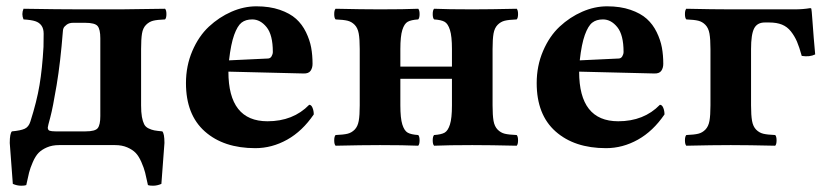

<svg xmlns="http://www.w3.org/2000/svg" viewBox="-20 -464 2649 614"><path d="M132.8 -56.2Q132.8 -47.9 138.9 -45.9Q145 -43.9 157.2 -43.9H253.9Q284.7 -43.9 292.7 -54.4Q300.8 -64.9 300.8 -92.8V-341.8Q300.8 -370.1 292.2 -380.6Q283.7 -391.1 252 -391.1H213.9Q201.2 -391.1 193.1 -385Q185.1 -378.9 183.1 -373.8Q181.2 -368.7 181.2 -365.2Q173.3 -264.6 161.1 -191.7Q148.9 -118.7 140.9 -89.1Q132.8 -59.6 132.8 -56.2ZM21 124 11.2 -6.8Q11.2 -37.1 18.1 -43.9Q45.9 -46.4 58.8 -52.2Q71.8 -58.1 77.1 -75.2Q97.7 -139.6 106.4 -192.1Q115.2 -244.6 119.1 -314Q119.6 -339.8 119.6 -356.2Q119.6 -372.6 112.5 -382.3Q105.5 -392.1 92.8 -396.2Q80.1 -400.4 55.2 -401.9Q47.9 -418.9 55.2 -436Q168.9 -434.1 238.8 -434.1H366.2Q464.8 -435.1 507.8 -436Q512.2 -431.6 512.2 -418.9Q512.2 -406.2 507.8 -401.9Q482.4 -400.9 469.7 -397.7Q457 -394.5 447 -384.5Q437 -374.5 434.1 -356.7Q431.2 -338.9 431.2 -307.1V-127Q431.2 -105 433.8 -90.3Q436.5 -75.7 440.9 -66.9Q445.3 -58.1 454.8 -53.5Q464.4 -48.8 473.4 -47.1Q482.4 -45.4 499 -43.9Q505.9 -37.1 505.9 -6.8L496.1 124Q482.9 129.9 469.2 129.9Q458 129.9 453.1 127.9Q447.8 102.5 444.1 87.9Q440.4 73.2 432.1 54.2Q423.8 35.2 413.8 24.9Q403.8 14.6 387 7.3Q370.1 0 348.1 0H168.9Q147 0 130.1 7.3Q113.3 14.6 103.3 24.9Q93.3 35.2 85 54.2Q76.7 73.2 73 87.9Q69.3 102.5 64 127.9Q59.1 129.9 47.9 129.9Q34.2 129.9 21 124Z M712.4 -271 837.4 -276.9Q844.7 -277.3 848.6 -284.2Q852.5 -291 852.5 -297.9Q852.5 -352.5 832.5 -377.2Q812.5 -401.9 786.6 -401.9Q765.6 -401.9 752.4 -391.6Q739.3 -381.3 728.8 -352.3Q718.3 -323.2 712.4 -271ZM968.8 -128.9Q975.6 -128.9 979.5 -119.1Q983.4 -109.4 983.4 -98.1Q946.8 -44.4 898.2 -17.3Q849.6 9.8 796.4 9.8Q695.3 9.8 635 -43.7Q574.7 -97.2 574.7 -198.2Q574.7 -253.4 595 -300.8Q615.2 -348.1 647.9 -378.7Q680.7 -409.2 720.2 -426.5Q759.8 -443.8 799.8 -443.8Q842.3 -443.8 874.8 -432.6Q907.2 -421.4 926.8 -403.8Q946.3 -386.2 958.5 -361.1Q970.7 -335.9 975.1 -311.8Q979.5 -287.6 979.5 -259.8Q979.5 -246.6 973.1 -237.5Q966.8 -228.5 950.7 -229L710.4 -234.9Q710.4 -76.2 835.4 -76.2Q917.5 -76.2 968.8 -128.9Z M1053.2 2Q1048.8 -2.4 1048.8 -15.1Q1048.8 -27.8 1053.2 -32.2Q1078.6 -33.2 1091.6 -36.4Q1104.5 -39.6 1114.3 -49.6Q1124 -59.6 1127.2 -77.4Q1130.4 -95.2 1130.4 -127V-307.1Q1130.4 -338.9 1127.2 -356.7Q1124 -374.5 1114.3 -384.5Q1104.5 -394.5 1091.6 -397.7Q1078.6 -400.9 1053.2 -401.9Q1048.8 -406.2 1048.8 -418.9Q1048.8 -431.6 1053.2 -436Q1139.2 -434.1 1195.3 -434.1Q1273.4 -434.1 1317.4 -436Q1321.8 -431.6 1321.8 -418.9Q1321.8 -406.2 1317.4 -401.9Q1294.4 -400.4 1283.7 -394.3Q1272.9 -388.2 1266.6 -368.2Q1260.3 -348.1 1260.3 -307.1V-251H1425.3V-307.1Q1425.3 -348.1 1418.9 -368.2Q1412.6 -388.2 1401.9 -394.3Q1391.1 -400.4 1368.2 -401.9Q1363.8 -406.2 1363.8 -418.9Q1363.8 -431.6 1368.2 -436Q1412.1 -434.1 1490.2 -434.1Q1546.4 -434.1 1632.3 -436Q1636.7 -431.6 1636.7 -418.9Q1636.7 -406.2 1632.3 -401.9Q1606.9 -400.9 1594 -397.7Q1581.1 -394.5 1571.3 -384.5Q1561.5 -374.5 1558.3 -356.7Q1555.2 -338.9 1555.2 -307.1V-127Q1555.2 -95.2 1558.3 -77.4Q1561.5 -59.6 1571.3 -49.6Q1581.1 -39.6 1594 -36.4Q1606.9 -33.2 1632.3 -32.2Q1636.7 -27.8 1636.7 -15.1Q1636.7 -2.4 1632.3 2Q1548.3 0 1490.2 0Q1414.1 0 1368.2 2Q1363.8 -2.4 1363.8 -15.1Q1363.8 -27.8 1368.2 -32.2Q1391.1 -33.7 1401.9 -39.8Q1412.6 -45.9 1418.9 -65.9Q1425.3 -85.9 1425.3 -127V-211.9H1260.3V-127Q1260.3 -85.9 1266.6 -65.9Q1272.9 -45.9 1283.7 -39.8Q1294.4 -33.7 1317.4 -32.2Q1321.8 -27.8 1321.8 -15.1Q1321.8 -2.4 1317.4 2Q1271.5 0 1195.3 0Q1137.2 0 1053.2 2Z M1834 -271 1959 -276.9Q1966.3 -277.3 1970.2 -284.2Q1974.1 -291 1974.1 -297.9Q1974.1 -352.5 1954.1 -377.2Q1934.1 -401.9 1908.2 -401.9Q1887.2 -401.9 1874 -391.6Q1860.8 -381.3 1850.3 -352.3Q1839.8 -323.2 1834 -271ZM2090.3 -128.9Q2097.2 -128.9 2101.1 -119.1Q2105 -109.4 2105 -98.1Q2068.4 -44.4 2019.8 -17.3Q1971.2 9.8 1918 9.8Q1816.9 9.8 1756.6 -43.7Q1696.3 -97.2 1696.3 -198.2Q1696.3 -253.4 1716.6 -300.8Q1736.8 -348.1 1769.5 -378.7Q1802.2 -409.2 1841.8 -426.5Q1881.3 -443.8 1921.4 -443.8Q1963.9 -443.8 1996.3 -432.6Q2028.8 -421.4 2048.3 -403.8Q2067.9 -386.2 2080.1 -361.1Q2092.3 -335.9 2096.7 -311.8Q2101.1 -287.6 2101.1 -259.8Q2101.1 -246.6 2094.7 -237.5Q2088.4 -228.5 2072.3 -229L1832 -234.9Q1832 -76.2 1957 -76.2Q2039.1 -76.2 2090.3 -128.9Z M2425.8 -392.1Q2401.4 -392.1 2391.6 -373Q2381.8 -354 2381.8 -307.1V-127Q2381.8 -95.2 2385 -77.4Q2388.2 -59.6 2397.9 -49.6Q2407.7 -39.6 2420.7 -36.4Q2433.6 -33.2 2459 -32.2Q2463.4 -27.8 2463.4 -15.1Q2463.4 -2.4 2459 2Q2373 0 2316.9 0Q2258.8 0 2174.8 2Q2170.4 -2.4 2170.4 -15.1Q2170.4 -27.8 2174.8 -32.2Q2200.2 -33.2 2213.1 -36.4Q2226.1 -39.6 2235.8 -49.6Q2245.6 -59.6 2248.8 -77.4Q2252 -95.2 2252 -127V-307.1Q2252 -338.9 2248.8 -356.7Q2245.6 -374.5 2235.8 -384.5Q2226.1 -394.5 2213.1 -397.7Q2200.2 -400.9 2174.8 -401.9Q2170.4 -406.2 2170.4 -418.9Q2170.4 -431.6 2174.8 -436Q2260.7 -434.1 2316.9 -434.1H2522Q2547.9 -434.1 2570.8 -438Q2574.7 -438 2574.7 -435.1Q2575.7 -431.6 2577.6 -404.5Q2579.6 -377.4 2582.3 -342.3Q2585 -307.1 2586.9 -290Q2569.3 -281.2 2543.9 -285.2Q2536.1 -313.5 2528.6 -331.1Q2521 -348.6 2509.3 -363.5Q2497.6 -378.4 2480.7 -385.3Q2463.9 -392.1 2439.9 -392.1Z"/></svg>

Font: Common Serif
Style: Bold
Weight: 700
Designer: Philipp H. Poll, Khaled Hosny
Foundry: Stefan Peev, Context Ltd.
Version: Version 1.026